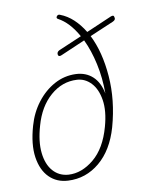

<svg xmlns="http://www.w3.org/2000/svg" viewBox="-83 -777 643 844"><g transform="rotate(-10 239.0 -355.0)"><path d="M383.5 -189.5Q355.5 -92 293.5 -40.2Q231.5 11.5 152.5 7.5Q102.5 5 69.8 -27.5Q37 -60 28.2 -118.5Q19.5 -177 42.5 -257Q58.5 -313.5 92 -357.2Q125.5 -401 170.5 -425.5Q215.5 -450 267 -448Q311.5 -446 340.8 -419Q370 -392 380 -341.5Q380 -411.5 366.2 -474.5Q352.5 -537.5 328.5 -587.5L219.5 -540.5Q205.5 -534.5 203.5 -545.5Q201.5 -558 214.5 -564L317.5 -608Q280.5 -674.5 231.5 -700.5Q223 -705 229.5 -713.5Q235.5 -720.5 244 -716.5Q275.5 -704.5 301.8 -680Q328 -655.5 348.5 -621.5L462 -670.5Q476.5 -676.5 477.5 -664.5Q481.5 -653 467 -646.5L360 -601Q399 -523.5 407.5 -414.5Q416 -305.5 383.5 -189.5ZM158.5 -18Q217.5 -14.5 272.2 -59.8Q327 -105 352.5 -197.5Q371.5 -265.5 363.5 -315.2Q355.5 -365 329.2 -392.8Q303 -420.5 267 -422.5Q201.5 -426 148.8 -380.2Q96 -334.5 73 -252.5Q53 -184 58.8 -132.2Q64.5 -80.5 90.8 -50.8Q117 -21 158.5 -18Z"/></g></svg>

Font: Fraunces 72pt S100 Thin
Style: Italic
Weight: 100
Italic angle: -16°
Version: Version 1.000; ttfautohint (v1.8.3)